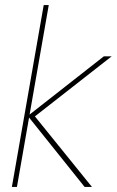

<svg xmlns="http://www.w3.org/2000/svg" viewBox="-20 -740 462 760"><path d="M315 0 90 -281 391 -517H422L114 -276L116 -282L344 0ZM27 0 153 -720H173L47 0Z"/></svg>

Font: DM Sans 11pt Thin
Style: Italic
Weight: 250
Italic angle: -10°
Version: Version 4.004;gftools[0.9.30]